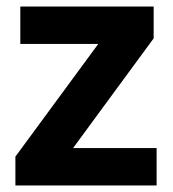

<svg xmlns="http://www.w3.org/2000/svg" viewBox="-20 -566 528 586"><path d="M458 0H27V-88L280 -432H42V-546H449V-449L203 -114H458Z"/></svg>

Font: Noto IKEA Simplified Chinese
Style: Bold
Weight: 700
Designer: Monotype Design Team
Foundry: Monotype Imaging Inc.
Version: Version 1.100